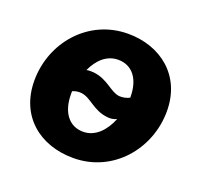

<svg xmlns="http://www.w3.org/2000/svg" viewBox="-100 -642 803 766"><g transform="rotate(20 301.5 -259.5)"><path d="M354 -189C368 -187 382 -189 395 -195C374 -143 337 -101 284 -101C224 -101 188 -150 188 -225V-238C201 -244 213 -245 226 -244C268 -239 293 -196 354 -189ZM283 11C451 11 571 -131 571 -292C571 -445 457 -530 321 -530C152 -530 32 -388 32 -227C32 -76 141 11 283 11ZM213 -337C234 -383 269 -419 319 -419C380 -419 415 -370 415 -296V-293C401 -286 386 -283 371 -284C333 -288 306 -331 244 -338C233 -339 223 -339 213 -337Z"/></g></svg>

Font: Fixel Text 20240404
Style: Bold Italic
Weight: 700
Width: 4
Italic angle: -10°
Designer: AlfaBravo + MacPaw
Foundry: Kyrylo Tkachov, Marchela Mozhyna, Serhii Makarenko, Maria Weinstein, Zakhar Kryvoshyya
Version: Version 1.211;Glyphs 3.2 (3225)